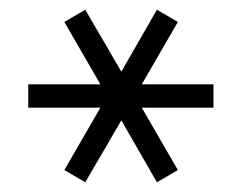

<svg xmlns="http://www.w3.org/2000/svg" viewBox="-20 -785 497 394"><path d="M418 -564H271L345 -436L302 -411L229 -538L155 -411L112 -436L186 -564H38V-612H186L112 -740L155 -765L229 -638L302 -765L345 -740L271 -612H418Z"/></svg>

Font: KoHo Medium
Style: Regular
Weight: 500
Version: Version 1.000; ttfautohint (v1.6)